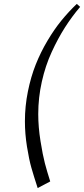

<svg xmlns="http://www.w3.org/2000/svg" viewBox="-20 -807 428 978"><path d="M106.9 -189Q106.9 -266.1 122.1 -341.1Q137.2 -416 162.1 -478.5Q187 -541 221.7 -599.4Q256.3 -657.7 293.2 -702.9Q330.1 -748 371.1 -787.1L388.2 -772Q346.2 -722.7 310.5 -666.7Q274.9 -610.8 243.2 -541.7Q211.4 -472.7 193.1 -391.1Q174.8 -309.6 174.8 -226.1Q174.8 -160.2 186.3 -88.4Q197.8 -16.6 208.5 24.2Q219.2 64.9 235.8 117.2L171.9 150.9Q151.9 89.8 139.9 47.6Q127.9 5.4 117.4 -60.1Q106.9 -125.5 106.9 -189Z"/></svg>

Font: Dehuti Alt
Style: Bold-Italic
Weight: 700
Version: Version 1.2